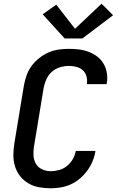

<svg xmlns="http://www.w3.org/2000/svg" viewBox="-20 -1006 640 1034"><path d="M254 8Q222 8 191 2.5Q160 -3 134 -18Q108 -33 89.5 -56Q71 -79 61.5 -108Q52 -137 52 -168.5Q52 -200 57 -232L109 -547Q114 -574 123.5 -601Q133 -628 150.5 -651.5Q168 -675 191.5 -693.5Q215 -712 241.5 -723.5Q268 -735 295.5 -739Q323 -743 351 -743Q379 -743 406.5 -739.5Q434 -736 458.5 -726.5Q483 -717 504 -701Q525 -685 538 -662.5Q551 -640 555.5 -612.5Q560 -585 555 -557Q555 -556 554.5 -555Q554 -554 554 -553H447Q447 -554 447.5 -554.5Q448 -555 448 -555Q451 -576 445.5 -595.5Q440 -615 425.5 -628Q411 -641 391 -646Q371 -651 351 -651Q327 -651 302.5 -643.5Q278 -636 259 -619Q240 -602 229.5 -578.5Q219 -555 215 -532L163 -217Q159 -192 160.5 -167.5Q162 -143 173.5 -123.5Q185 -104 207 -94Q229 -84 254 -84Q276 -84 299 -90.5Q322 -97 341 -112.5Q360 -128 372 -149Q384 -170 388 -193H494Q490 -166 479 -139Q468 -112 451 -88.5Q434 -65 411.5 -45.5Q389 -26 363 -14Q337 -2 309 3Q281 8 254 8ZM424 -799H328L210 -929L283 -981L384 -851L527 -986L589 -924Z"/></svg>

Font: Iosevka SS04 SmBd Ex Obl
Style: Regular
Weight: 600
Width: 7
Italic angle: -9°
Monospace: yes
Designer: Belleve Invis
Foundry: Belleve Invis
Version: Version 19.0.0; ttfautohint (v1.8.4)